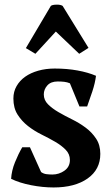

<svg xmlns="http://www.w3.org/2000/svg" viewBox="-20 -814 492 846"><path d="M29 0ZM288 -109Q288 -135 269.5 -154Q251 -173 223.5 -189Q196 -205 163.5 -221Q131 -237 103.5 -258.5Q76 -280 57.5 -309Q39 -338 39 -380Q39 -410 53 -434.5Q67 -459 91 -476Q115 -493 148.5 -502.5Q182 -512 221 -512Q275 -512 321.5 -503.5Q368 -495 403 -480Q399 -448 387 -411.5Q375 -375 364 -345H330L288 -447Q276 -452 263 -453.5Q250 -455 234 -455Q204 -455 188.5 -437.5Q173 -420 173 -398Q173 -373 191.5 -354.5Q210 -336 237.5 -320Q265 -304 297.5 -288Q330 -272 357.5 -251.5Q385 -231 403.5 -203Q422 -175 422 -136Q422 -67 366 -27.5Q310 12 216 12Q168 12 117 2Q66 -8 29 -26Q31 -62 46 -99Q61 -136 78 -165H112L161 -56Q172 -48 185.5 -46.5Q199 -45 211 -45Q240 -45 264 -62Q288 -79 288 -109ZM136 -577 94 -602 204 -788Q210 -793 228.5 -793.5Q247 -794 256 -788L370 -603L329 -577L226 -675Z"/></svg>

Font: PT Serif
Style: Bold
Weight: 700
Designer: A.Korolkova, O.Umpeleva, V.Yefimov
Foundry: ParaType Ltd
Version: Version 1.000W OFL; ttfautohint (v1.6)